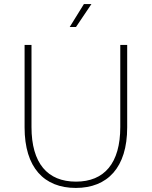

<svg xmlns="http://www.w3.org/2000/svg" viewBox="-20 -921 747 945"><path d="M353 4C509 4 606 -96 606 -294V-700H572V-296C572 -117 493 -27 354 -27C214 -27 135 -117 135 -296V-700H101V-294C101 -96 197 4 353 4ZM323 -788H354L430 -901H393Z"/></svg>

Font: Chess Sans ExtraLight
Style: Regular
Weight: 275
Designer: Wolf Bōese
Foundry: Wolf Bōese
Version: Version 7.223;Glyphs 3.3 (3306)